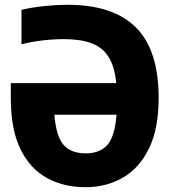

<svg xmlns="http://www.w3.org/2000/svg" viewBox="-20 -770 711 800"><path d="M336 10Q246.5 10 176.2 -28Q106 -66 65.5 -148Q25 -230 25 -361.5V-423.5H464.5Q457.5 -493.5 432 -533.5Q406.5 -573.5 360.2 -590.2Q314 -607 245 -607Q203 -607 156.5 -601.5Q110 -596 69.5 -585.5V-729Q114 -739.5 165.2 -744.8Q216.5 -750 262.5 -750Q451 -750 546 -656Q641 -562 641 -361.5Q641 -234 601 -151.8Q561 -69.5 492 -29.8Q423 10 336 10ZM337 -131Q395 -131 426.5 -165Q458 -199 465.5 -292H206.5Q214 -201.5 245 -166.2Q276 -131 337 -131Z"/></svg>

Font: Encode Sans Cnd XBd
Style: Regular
Weight: 800
Width: 3
Designer: Multiple Designers
Foundry: Impallari Type
Version: Version 3.002; ttfautohint (v1.8.3) -l 8 -r 50 -G 200 -x 14 